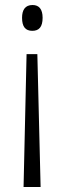

<svg xmlns="http://www.w3.org/2000/svg" viewBox="-20 -555 257 766"><path d="M150 -484C150 -518 136 -535 110 -535C80 -535 68 -515 68 -484C68 -449 81 -432 109 -432C136 -432 150 -448 150 -484ZM86 -339 74 191H142L129 -339Z"/></svg>

Font: Noto Sans Bengali ExtraCondensed Light
Style: Regular
Weight: 300
Width: 2
Designer: Joana Ranito - Universal Thirst; Jelle Bosma - Monotype Design Team
Foundry: Universal Thirst ehf.
Version: Version 3.000